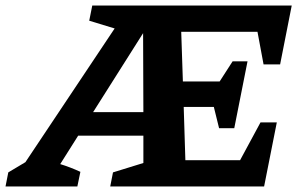

<svg xmlns="http://www.w3.org/2000/svg" viewBox="-83 -675 1079 695"><path d="M-63 0 -53 -51 9 -88 332 -572 240 -600 251 -655H973L931 -442H871L849 -560H573L579 -380H712L759 -453H813L765 -211H710L691 -288H582L588 -95H786L860 -232H919L873 0H316L326 -51L436 -85V-184H200L135 -81Q171 -70 208 -53L197 0ZM254 -269H436L435 -555Z"/></svg>

Font: Piazzolla SC
Style: Bold Italic
Weight: 700
Italic angle: -11.3°
Designer: Juan Pablo del Peral
Foundry: Huerta Tipografica
Version: Version 1.330